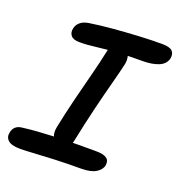

<svg xmlns="http://www.w3.org/2000/svg" viewBox="-141 -816 876 937"><g transform="rotate(20 297.0 -348.0)"><path d="M160 -577Q128 -577 115.5 -592Q103 -607 108 -629Q111 -648 127.5 -662.5Q144 -677 174 -681Q226 -689 289.5 -694.5Q353 -700 418 -703.5Q483 -707 541 -707Q582 -707 595.5 -693.5Q609 -680 605 -656Q598 -624 564.5 -610Q531 -596 480 -596Q420 -596 376 -594Q332 -592 300.5 -589Q269 -586 245 -583Q221 -580 201 -578.5Q181 -577 160 -577ZM252 -72Q220 -72 205.5 -93Q191 -114 198 -149Q214 -228 233 -304Q252 -380 270 -449.5Q288 -519 300 -576Q305 -604 317 -618.5Q329 -633 353 -633Q381 -633 396.5 -610.5Q412 -588 406 -555Q397 -514 379.5 -448.5Q362 -383 341.5 -299Q321 -215 301 -117Q292 -72 252 -72ZM66 11Q20 11 2.5 -5.5Q-15 -22 -9 -47Q-6 -65 6.5 -76.5Q19 -88 42 -90Q82 -95 118.5 -97.5Q155 -100 190 -101.5Q225 -103 260.5 -104Q296 -105 334.5 -105Q373 -105 417 -105Q449 -105 464.5 -98Q480 -91 484 -80.5Q488 -70 486 -56Q481 -32 454.5 -16Q428 0 378 0Q307 0 246 2.5Q185 5 138.5 8Q92 11 66 11Z"/></g></svg>

Font: Shantell Sans Medium
Style: Italic
Weight: 500
Italic angle: -11°
Designer: Stephen Nixon, Anya Danilova, Shantell Martin
Foundry: Arrow Type
Version: Version 1.011;[c5ecc13dd]